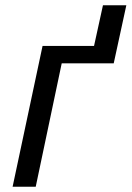

<svg xmlns="http://www.w3.org/2000/svg" viewBox="-20 -711 501 731"><path d="M116 0 215 -470H413L461 -691H372L338 -536H142L28 0Z"/></svg>

Font: BC Sans
Style: Italic
Weight: 400
Italic angle: -12°
Designer: Monotype Design Team
Designer: Province of B.C.
Foundry: Monotype Imaging Inc.
Version: Version 2.000;GOOG;noto-source:20170915:90ef993387c0